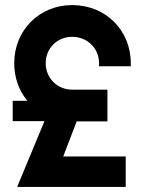

<svg xmlns="http://www.w3.org/2000/svg" viewBox="-20 -736 558 756"><path d="M30 -259H155L48 -1L49 0H475V-120H229L282 -258H403V-383H264C206 -383 160 -428 160 -487C160 -547 206 -591 264 -591C323 -591 370 -547 370 -487V-475H495V-487C495 -617 396 -716 264 -716C135 -716 36 -617 36 -487C36 -430 55 -378 88 -339H30Z"/></svg>

Font: Lineal
Style: Bold
Weight: 700
Designer: Created by Frank Adebiaye with contributions from Anton Moglia & Ariel Martín Pérez
Created by Frank ADEBIAYE with FontF
Foundry: Velvetyne Type Foundry
Version: Version 2.000;Glyphs 3.2 (3227)